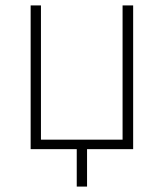

<svg xmlns="http://www.w3.org/2000/svg" viewBox="-20 -550 603 708"><path d="M93 0H263V138H301V0H471V-530H432V-35H131V-530H93Z"/></svg>

Font: Noto Sans Mono SemiCondensed ExtraLight
Style: Regular
Weight: 200
Width: 4
Designer: Monotype Design Team
Foundry: Monotype Imaging Inc.
Version: Version 2.014